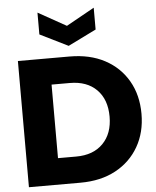

<svg xmlns="http://www.w3.org/2000/svg" viewBox="-62 -1009 862 1061"><g transform="rotate(-5 369.0 -478.5)"><path d="M498 -957V-836L342 -759L186 -836V-957L342 -870ZM341 -700Q454 -700 536.5 -656Q619 -612 664.5 -533Q710 -454 710 -350Q710 -247 664.5 -168Q619 -89 536.5 -44.5Q454 0 341 0H55V-700ZM330 -146Q425 -146 479 -201Q533 -256 533 -350Q533 -445 479 -499.5Q425 -554 330 -554H229V-146Z"/></g></svg>

Font: Albert Sans Black
Style: Regular
Weight: 900
Designer: Andreas Rasmussen
Foundry: a.Foundry
Version: Version 1.025